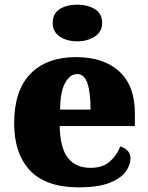

<svg xmlns="http://www.w3.org/2000/svg" viewBox="-20 -797 638 827"><path d="M320 10Q178 10 109.5 -62.5Q41 -135 41 -266Q41 -407 111 -479Q181 -551 308 -551Q426 -551 493.5 -489.5Q561 -428 561 -309V-254H237Q239 -160 272.5 -117Q306 -74 370 -74Q421 -74 451.5 -100Q482 -126 498 -166Q517 -161 529.5 -148Q542 -135 542 -115Q542 -85 520 -56Q498 -27 449.5 -8.5Q401 10 320 10ZM370 -325Q370 -399 356.5 -438.5Q343 -478 313 -478Q281 -478 260 -439Q239 -400 239 -325ZM313 -619Q268 -619 237.5 -639.5Q207 -660 207 -698Q207 -739 237.5 -758Q268 -777 313 -777Q356 -777 388 -758Q420 -739 420 -698Q420 -660 388 -639.5Q356 -619 313 -619Z"/></svg>

Font: Noto Serif Tibetan Black
Style: Regular
Weight: 900
Version: Version 2.103